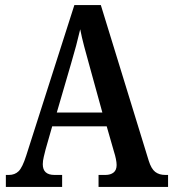

<svg xmlns="http://www.w3.org/2000/svg" viewBox="-20 -734 680 754"><path d="M3 0V-47H15Q38 -47 53 -61.5Q68 -76 83 -123L272 -714H376L564 -103Q574 -71 589.5 -59Q605 -47 629 -47H640V0H367V-47H394Q414 -47 426 -56.5Q438 -66 438 -86Q438 -96 435 -110.5Q432 -125 428 -137L399 -238H185L159 -147Q156 -135 152 -118.5Q148 -102 148 -89Q148 -47 194 -47H224V0ZM203 -292H382L331 -477Q320 -516 310.5 -552Q301 -588 295 -619Q281 -558 259 -484Z"/></svg>

Font: Noto Serif Thai Condensed SemiBold
Style: Regular
Weight: 600
Width: 3
Designer: Monotype Design Team
Foundry: Monotype Imaging Inc.
Version: Version 2.002; ttfautohint (v1.8.4.7-5d5b)